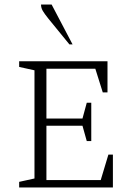

<svg xmlns="http://www.w3.org/2000/svg" viewBox="-20 -832 591 852"><path d="M65 0V-25L133 -40V-520L65 -535V-560H457V-422H436L403 -527H186V-306H346L365 -376H385V-206H365L346 -274H186V-33H427L461 -146H481V0ZM288 -635 195 -749Q178 -770 170 -783.5Q162 -797 162 -812H209L302 -635Z"/></svg>

Font: Spectral SC ExtraLight
Style: Regular
Weight: 275
Designer: Jean-Baptiste Levee
Foundry: Production Type
Version: Version 2.001